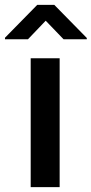

<svg xmlns="http://www.w3.org/2000/svg" viewBox="-56 -767 375 787"><path d="M188.5 0V-528.3H69.8V0ZM299.8 -611.3 166.5 -747.1H96.7L-35.6 -612.3V-606H58.6L131.3 -682.1L204.6 -606H299.8Z"/></svg>

Font: FAU Chimera Medium
Style: Regular
Weight: 500
Version: Version 1.002;hotconv 1.0.117;makeotfexe 2.5.65602